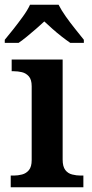

<svg xmlns="http://www.w3.org/2000/svg" viewBox="-26 -786 386 806"><path d="M19 0V-49H32Q49 -49 66.5 -53.5Q84 -58 95.5 -72Q107 -86 107 -114V-424Q107 -452 95 -465.5Q83 -479 66 -483Q49 -487 32 -487H23V-536H237V-116Q237 -87 248 -72.5Q259 -58 277 -53.5Q295 -49 312 -49H324V0ZM-6 -619Q10 -638 30.5 -664Q51 -690 70.5 -717Q90 -744 100 -766H220Q231 -744 250 -717Q269 -690 290 -664Q311 -638 326 -619V-606H269Q253 -617 233 -632.5Q213 -648 194 -665Q175 -682 160 -696Q145 -682 125.5 -665Q106 -648 87 -632.5Q68 -617 52 -606H-6Z"/></svg>

Font: Noto Serif Kannada SemiBold
Style: Regular
Weight: 600
Version: Version 2.003